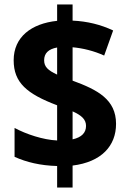

<svg xmlns="http://www.w3.org/2000/svg" viewBox="-20 -779 577 857"><path d="M235 -38V58H304V-40C433 -56 498 -128 498 -226C498 -335 416 -378 304 -419V-568C349 -564 399 -552 445 -531L485 -643C430 -669 370 -684 304 -687V-759H235V-686C120 -674 41 -614 41 -510C41 -410 100 -360 235 -309V-152C172 -155 97 -180 45 -208V-79C98 -55 160 -40 235 -38ZM235 -567V-446C194 -465 177 -481 177 -510C177 -541 196 -560 235 -567ZM304 -157V-282C344 -264 364 -246 364 -217C364 -187 345 -166 304 -157Z"/></svg>

Font: Noto Sans Armenian SemiCondensed Medium
Style: Regular
Weight: 500
Width: 4
Designer: Monotype Design Team
Foundry: Monotype Imaging Inc.
Version: Version 2.008